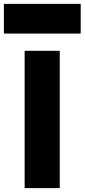

<svg xmlns="http://www.w3.org/2000/svg" viewBox="-60 -970 436 990"><path d="M67 0V-708H248V0ZM-40 -797V-950H356V-797Z"/></svg>

Font: Onest Black
Style: Regular
Weight: 900
Designer: Dmitri Voloshin, Andrey Kudryavtsev
Foundry: Dmitri Voloshin, Andrey Kudryavtsev
Version: Version 1.000;gftools[0.9.33]